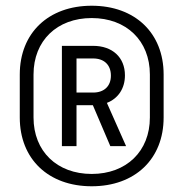

<svg xmlns="http://www.w3.org/2000/svg" viewBox="-20 -760 640 670"><path d="M300 -110C451 -110 551 -205 551 -350V-500C551 -645 451 -740 300 -740C149 -740 49 -645 49 -500V-350C49 -205 149 -110 300 -110ZM97 -350V-500C97 -618 179 -697 300 -697C421 -697 503 -618 503 -500V-350C503 -232 421 -153 300 -153C179 -153 97 -232 97 -350ZM196 -250H247V-393H304L365 -250H420L353 -401C392 -416 416 -451 416 -497C416 -560 372 -600 305 -600H196ZM247 -437V-556H305C343 -556 367 -534 367 -496C367 -459 343 -437 305 -437Z"/></svg>

Font: JetBrains Mono ExtraLight
Style: Regular
Weight: 240
Monospace: yes
Designer: Philipp Nurullin, Konstantin Bulenkov
Foundry: JetBrains
Version: Version 2.305